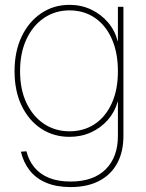

<svg xmlns="http://www.w3.org/2000/svg" viewBox="-20 -550 594 780"><path d="M266.6 210Q209.5 210 167.7 192.4Q126 174.8 100.6 142.3Q75.2 109.9 64.9 66.4L87.4 64.5Q96.7 102.1 119.6 129.9Q142.6 157.7 179.2 172.6Q215.8 187.5 266.6 187.5Q359.4 187.5 409.2 137.9Q459 88.4 459 2.4V-136.7H458Q446.3 -95.2 418 -62.7Q389.6 -30.3 349.6 -12.2Q309.6 5.9 262.2 5.9Q197.8 5.9 147.5 -27.1Q97.2 -60.1 68.1 -120.1Q39.1 -180.2 39.1 -260.7Q39.1 -341.3 68.1 -401.9Q97.2 -462.4 147.7 -496.3Q198.2 -530.3 262.2 -530.3Q310.5 -530.3 350.8 -511Q391.1 -491.7 419.2 -458.5Q447.3 -425.3 458 -382.8H459V-522.5H481.4V2.4Q481.4 66.4 456.3 113Q431.2 159.7 383.1 184.8Q335 210 266.6 210ZM262.2 -16.6Q321.3 -16.6 365.5 -46.4Q409.7 -76.2 434.3 -130.9Q459 -185.5 459 -260.7Q459 -335.4 434.6 -391.1Q410.2 -446.8 365.7 -477.3Q321.3 -507.8 262.2 -507.8Q204.6 -507.8 159.2 -477.3Q113.8 -446.8 87.6 -391.1Q61.5 -335.4 61.5 -260.7Q61.5 -186.5 87.6 -131.6Q113.8 -76.7 159.2 -46.6Q204.6 -16.6 262.2 -16.6Z"/></svg>

Font: Inter 28pt Thin
Style: Regular
Weight: 250
Designer: Rasmus Andersson
Foundry: rsms
Version: Version 4.001;git-66647c0bb